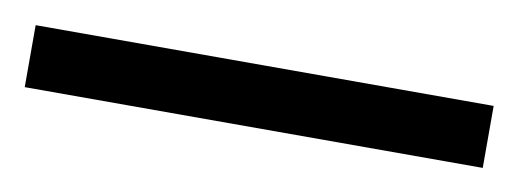

<svg xmlns="http://www.w3.org/2000/svg" viewBox="-30 22 486 180"><g transform="rotate(10 213.0 112.5)"><path d="M-5 142V83H431V142Z"/></g></svg>

Font: Noto Serif Hebrew SemiCondensed SemiBold
Style: Regular
Weight: 600
Width: 4
Designer: Monotype Design Team
Foundry: Monotype Imaging Inc.
Version: Version 2.004; ttfautohint (v1.8.4.7-5d5b)